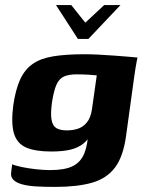

<svg xmlns="http://www.w3.org/2000/svg" viewBox="-20 -614 572 754"><path d="M200 -594H260L315 -525L389 -594H453L327 -461H286ZM196 120Q153 120 120.5 118Q88 116 65.5 109.5Q43 103 32 91.5Q21 80 24 61Q25 55 26 45Q27 35 28 31Q38 36 63.5 41.5Q89 47 120.5 50.5Q152 54 177 54Q234 54 265.5 38.5Q297 23 311 -11.5Q325 -46 327 -100L344 -98Q329 -68 308.5 -51Q288 -34 257.5 -26.5Q227 -19 181 -19Q119 -19 83 -34.5Q47 -50 35 -89.5Q23 -129 32 -200Q41 -262 59 -301.5Q77 -341 108.5 -363Q140 -385 190 -393Q240 -401 313 -401Q335 -401 366.5 -399.5Q398 -398 430.5 -395.5Q463 -393 487.5 -391Q512 -389 520 -388Q519 -385 517 -374Q515 -363 512.5 -348.5Q510 -334 508 -319L475 -80Q464 1 431.5 44Q399 87 341.5 103.5Q284 120 196 120ZM243 -102Q266 -102 286 -108.5Q306 -115 321 -133Q336 -151 341 -184L360 -318Q353 -319 330 -320.5Q307 -322 281 -322Q250 -322 231 -313.5Q212 -305 201.5 -281Q191 -257 184 -211Q178 -167 182.5 -143Q187 -119 202 -110.5Q217 -102 243 -102Z"/></svg>

Font: Genos
Style: Bold Italic
Weight: 700
Italic angle: -8°
Version: Version 1.010